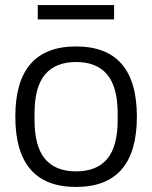

<svg xmlns="http://www.w3.org/2000/svg" viewBox="-20 -720 596 752"><path d="M127.9 -644V-700.2H426.8V-644ZM277.8 12.2Q40 12.2 40 -263.2Q40 -538.1 277.8 -538.1Q516.1 -538.1 516.1 -263.2Q516.1 12.2 277.8 12.2ZM277.8 -48.8Q358.9 -48.8 399.9 -97.7Q440.9 -146.5 440.9 -251V-274.9Q440.9 -378.9 399.9 -428Q358.9 -477.1 277.8 -477.1Q197.3 -477.1 156.2 -428Q115.2 -378.9 115.2 -274.9V-251Q115.2 -146.5 156.2 -97.7Q197.3 -48.8 277.8 -48.8Z"/></svg>

Font: Archivo Light
Style: Regular
Weight: 300
Designer: Hector Gatti
Foundry: Omnibus-Type
Version: Version 2.001